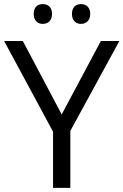

<svg xmlns="http://www.w3.org/2000/svg" viewBox="-20 -913 600 933"><path d="M143.6 -845.2C143.6 -812.5 163.6 -796.9 187.5 -796.9C212.4 -796.9 232.9 -812.5 232.9 -845.2C232.9 -878.9 212.4 -893.1 187.5 -893.1C163.6 -893.1 143.6 -878.9 143.6 -845.2ZM329.6 -845.2C329.6 -812.5 349.6 -796.9 373.5 -796.9C397.5 -796.9 418.5 -812.5 418.5 -845.2C418.5 -878.9 397.5 -893.1 373.5 -893.1C349.6 -893.1 329.6 -878.9 329.6 -845.2ZM90.8 -713.9H0L237.8 -272.9V0H321.8V-276.9L560.1 -713.9H470.2L279.8 -356.9Z"/></svg>

Font: Open Sans
Style: Regular
Weight: 400
Foundry: Ascender Corporation
Version: Version 1.100;PS 001.100;hotconv 1.0.88;makeotf.lib2.5.64775